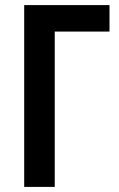

<svg xmlns="http://www.w3.org/2000/svg" viewBox="-20 -734 469 754"><path d="M75 0V-714H410V-610H195V0Z"/></svg>

Font: Noto Sans Condensed SemiBold
Style: Regular
Weight: 600
Width: 3
Designer: Monotype Design Team
Foundry: Monotype Imaging Inc.
Version: Version 2.013; ttfautohint (v1.8.4.7-5d5b)